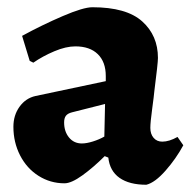

<svg xmlns="http://www.w3.org/2000/svg" viewBox="-20 -498 526 530"><path d="M279 -63 269 -67Q238 -36 207.5 -14Q177 8 158 8Q119 8 86.5 -12.5Q54 -33 35.5 -69Q17 -105 17 -148Q17 -180 34 -203.5Q51 -227 78 -233L272 -274V-288Q272 -327 250 -348.5Q228 -370 188 -370Q162 -370 130 -356.5Q98 -343 72 -325L62 -330L41 -399Q96 -429 153 -453.5Q210 -478 235 -478Q329 -478 372.5 -439Q416 -400 416 -338Q416 -324 406 -246Q405 -234 400 -197Q395 -160 395 -145Q395 -128 404 -117.5Q413 -107 428 -107Q447 -107 470 -120L486 -97Q466 -60 437 -27Q408 6 384 12Q337 12 310 -7Q283 -26 279 -63ZM268 -121 270 -211 179 -188Q167 -185 162 -178.5Q157 -172 157 -160Q157 -135 170.5 -118.5Q184 -102 206 -102Q219 -102 236.5 -107.5Q254 -113 268 -121Z"/></svg>

Font: Alegreya ExtraBold
Style: Regular
Weight: 800
Designer: Juan Pablo del Peral
Foundry: Huerta Tipografica
Version: Version 2.007; ttfautohint (v1.6)